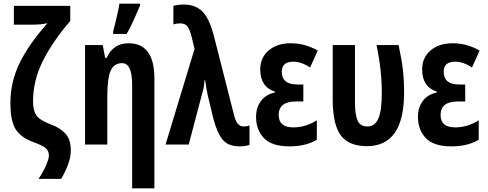

<svg xmlns="http://www.w3.org/2000/svg" viewBox="-20 -792 2674 1052"><path d="M259 -110Q198 -133 179.5 -159.5Q161 -186 161 -235Q161 -351 215 -458.5Q269 -566 365 -677V-760H56V-657H162Q206 -657 240 -665Q138 -550 87.5 -446.5Q37 -343 37 -228Q37 -129 66 -83.5Q95 -38 164 -13Q219 7 233.5 22.5Q248 38 248 60Q248 79 231 117Q214 155 191 188H315Q338 150 353 109Q368 68 368 32Q368 -29 337.5 -61Q307 -93 259 -110Z M674 -606Q695 -643 713.5 -684Q732 -725 747 -761V-772H634Q633 -759 626 -727.5Q619 -696 611.5 -665Q604 -634 600 -620V-606ZM564 -475H556L543 -545H446V0H568V-266Q568 -364 586.5 -405Q605 -446 649 -446Q704 -446 704 -328V240H826V-362Q826 -555 684 -555Q601 -555 564 -475Z M1014 0 1091 -292Q1099 -318 1100 -352H1104Q1107 -331 1110.5 -310.5Q1114 -290 1118 -271L1149 -142Q1171 -59 1202 -24.5Q1233 10 1292 10Q1323 10 1347 2V-105Q1333 -99 1315 -99Q1277 -99 1263 -159L1152 -595Q1127 -691 1089 -729Q1051 -767 988 -767Q955 -767 930 -760V-658Q947 -664 967 -664Q997 -664 1009.5 -643.5Q1022 -623 1029 -594L1046 -524L887 0Z M1609 -329Q1524 -329 1524 -399Q1524 -454 1587 -454Q1632 -454 1679 -422L1721 -515Q1650 -555 1574 -555Q1498 -555 1452 -515.5Q1406 -476 1406 -412Q1406 -316 1486 -290V-285Q1437 -275 1410 -239Q1383 -203 1383 -152Q1383 -80 1426.5 -35Q1470 10 1566 10Q1655 10 1716 -26V-133Q1655 -94 1587 -94Q1507 -94 1507 -162Q1507 -236 1601 -236H1642V-329Z M2194 -284Q2194 -355 2187.5 -410Q2181 -465 2164 -545H2043Q2072 -409 2072 -283Q2072 -186 2053 -142.5Q2034 -99 1993 -99Q1953 -99 1939 -132Q1925 -165 1925 -229V-545H1803V-242Q1804 -109 1847 -50.5Q1890 8 1990 9Q2194 9 2194 -284Z M2496 -329Q2411 -329 2411 -399Q2411 -454 2474 -454Q2519 -454 2566 -422L2608 -515Q2537 -555 2461 -555Q2385 -555 2339 -515.5Q2293 -476 2293 -412Q2293 -316 2373 -290V-285Q2324 -275 2297 -239Q2270 -203 2270 -152Q2270 -80 2313.5 -35Q2357 10 2453 10Q2542 10 2603 -26V-133Q2542 -94 2474 -94Q2394 -94 2394 -162Q2394 -236 2488 -236H2529V-329Z"/></svg>

Font: Noto Sans UI Condensed
Style: Bold
Weight: 700
Width: 3
Designer: Monotype Design Team
Foundry: Monotype Imaging Inc.
Version: 1.001